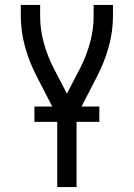

<svg xmlns="http://www.w3.org/2000/svg" viewBox="-20 -755 540 775"><path d="M211 0V-286L127 -449Q98 -505 81 -566.5Q64 -628 64 -691V-735H142V-691Q142 -636 156.5 -583Q171 -530 196 -481L250 -377L304 -481Q329 -530 343.5 -583Q358 -636 358 -691V-735H436V-691Q436 -628 419 -566.5Q402 -505 373 -449L289 -286V0ZM119 -263V-325H381V-263Z"/></svg>

Font: Iosevka Term Curly
Style: Regular
Weight: 400
Designer: Belleve Invis
Foundry: Belleve Invis
Version: Version 32.3.0